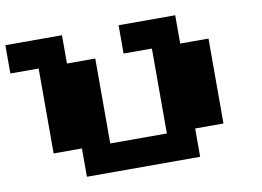

<svg xmlns="http://www.w3.org/2000/svg" viewBox="-70 -855 1140 835"><g transform="rotate(-10 500.0 -437.5)"><path d="M250 -125V-250H125V-625H0V-750H250V-625H375V-250H625V-625H500V-750H750V-625H875V-250H750V-125Z"/></g></svg>

Font: Press Start 2P
Style: Regular
Weight: 400
Designer: CodeMan38
Foundry: CodeMan38
Version: Version 3.000